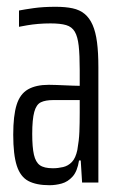

<svg xmlns="http://www.w3.org/2000/svg" viewBox="-20 -538 350 566"><path d="M126 8Q87 8 63.5 -4.5Q40 -17 29.5 -49.5Q19 -82 19 -141Q19 -197 29 -229Q39 -261 62.5 -274.5Q86 -288 124 -288Q134 -288 146 -287.5Q158 -287 170.5 -286.5Q183 -286 194.5 -285.5Q206 -285 215 -285V-331Q215 -376 212 -403Q209 -430 200.5 -444.5Q192 -459 175 -464Q158 -469 129 -469Q110 -469 92.5 -467.5Q75 -466 60.5 -463.5Q46 -461 36 -459V-507Q51 -510 79 -514Q107 -518 144 -518Q173 -518 194 -513.5Q215 -509 229.5 -497Q244 -485 253 -464.5Q262 -444 266 -413.5Q270 -383 270 -340V0H222L218 -65H213Q208 -33 194 -17.5Q180 -2 162 3Q144 8 126 8ZM136 -42Q151 -42 166 -45.5Q181 -49 192 -60.5Q203 -72 208 -96Q213 -124 214 -149Q215 -174 215 -205V-243H137Q114 -243 100.5 -236.5Q87 -230 81 -208Q75 -186 75 -143Q75 -104 80 -82Q85 -60 97.5 -51Q110 -42 136 -42Z"/></svg>

Font: Saira UltraCondensed
Style: Regular
Weight: 400
Width: 1
Designer: Hector Gatti with collaboration of the Omnibus-Type team
Foundry: Omnibus-Type
Version: Version 1.101